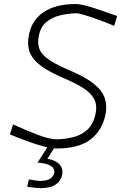

<svg xmlns="http://www.w3.org/2000/svg" viewBox="-20 -746 618 977"><path d="M269 9.5Q243 9.5 203.5 -0.8Q164 -11 118.8 -27.5Q73.5 -44 30.5 -62L46.5 -113Q116.5 -81 175 -59Q233.5 -37 270 -37Q311.5 -38 352.5 -48Q393.5 -58 424.2 -85.8Q455 -113.5 466.5 -168Q475.5 -211.5 458.5 -242.8Q441.5 -274 402.5 -298.8Q363.5 -323.5 305 -348Q233.5 -378.5 190.5 -409.5Q147.5 -440.5 132 -479.2Q116.5 -518 128 -572.5Q143.5 -646 204.2 -685.8Q265 -725.5 367 -725.5Q383 -725.5 409.5 -719Q436 -712.5 466.5 -702.5Q497 -692.5 526 -682.2Q555 -672 576 -664.5L561 -614.5Q520.5 -631.5 480.5 -646Q440.5 -660.5 410.2 -669.5Q380 -678.5 369 -678.5Q328 -677.5 287.5 -668.2Q247 -659 217.2 -635Q187.5 -611 178 -565.5Q169 -523.5 181.8 -494Q194.5 -464.5 232.5 -439.8Q270.5 -415 337.5 -386.5Q416.5 -353 458.5 -318.8Q500.5 -284.5 513.2 -246Q526 -207.5 516.5 -161.5Q499 -80.5 439.5 -35.5Q380 9.5 269 9.5ZM184 211.5Q178 211.5 158.5 209.5Q139 207.5 118.5 204.5L127 167Q135.5 168.5 153 171Q170.5 173.5 181.5 175Q220 174 235.8 163Q251.5 152 256 134.5Q258.5 124 253.2 113Q248 102 229 93.2Q210 84.5 171 81.5L232 -14H264L260.5 0L221 62Q256 68 273.2 81.8Q290.5 95.5 295 112Q299.5 128.5 296.5 143Q289.5 175.5 262.8 193.5Q236 211.5 184 211.5Z"/></svg>

Font: Commissioner Loud ExtraLight
Style: Italic
Weight: 200
Italic angle: -12°
Designer: Kostas Bartsokas
Foundry: Kostas Bartsokas
Version: Version 1.000; ttfautohint (v1.8.3)